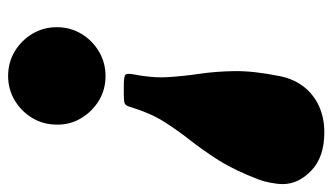

<svg xmlns="http://www.w3.org/2000/svg" viewBox="-243 -387 819 473"><g transform="rotate(-90 166.5 -150.5)"><path d="M336 -420Q336 -453 319.8 -480.2Q303.5 -507.5 276.2 -523.8Q249 -540 216 -540Q183 -540 155.8 -523.8Q128.5 -507.5 112.2 -480.2Q96 -453 96 -420Q95.5 -387 112 -359.8Q128.5 -332.5 155.5 -316.2Q182.5 -300 215.5 -300Q248.5 -300 276 -316.2Q303.5 -332.5 319.8 -359.8Q336 -387 336 -420ZM-39.5 78Q-44 89.5 -47.2 106.5Q-50.5 123.5 -50.5 137Q-50.5 175 -17.2 207Q16 239 77.5 239Q112.5 239 141.2 226Q170 213 189.2 188.5Q208.5 164 215.5 129Q228.5 64.5 227.8 17.5Q227 -29.5 221.2 -68.2Q215.5 -107 213 -146.2Q210.5 -185.5 220.5 -235Q223 -249.5 216.8 -252.2Q210.5 -255 192 -255H169Q154 -255 148.2 -252.8Q142.5 -250.5 139.5 -239Q124.5 -189.5 103.2 -156Q82 -122.5 57.8 -91.8Q33.5 -61 8.5 -21.8Q-16.5 17.5 -39.5 78Z"/></g></svg>

Font: Besley Black
Style: Italic
Weight: 900
Italic angle: -13°
Designer: Owen Earl
Foundry: indestructible type*
Version: Version 2.001